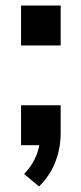

<svg xmlns="http://www.w3.org/2000/svg" viewBox="-20 -524 293 693"><path d="M121 149 67 104Q87 83 99 62Q111 41 117.5 18.5Q124 -4 125 -28L154 0H56V-144H199V-45Q199 -8 191 25Q183 58 167 88.5Q151 119 121 149ZM56 -360V-504H199V-360Z"/></svg>

Font: Nunitoga
Style: Bold
Weight: 700
Designer: Vernon Adams
Foundry: Vernon Adams
Version: Version 1.0